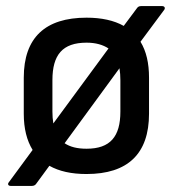

<svg xmlns="http://www.w3.org/2000/svg" viewBox="-20 -559 567 630"><path d="M15 51H85C90 51 95 49 98 45L142 -15C174 3 214 12 264 12C399 12 469 -54 469 -186V-304C469 -352 460 -391 441 -422L519 -527C523 -533 520 -539 512 -539H443C437 -539 433 -537 430 -533L386 -474C354 -492 313 -501 264 -501C129 -501 58 -436 58 -304V-186C58 -137 68 -98 87 -67L9 39C4 45 7 51 15 51ZM152 -193V-296C152 -379 185 -419 264 -419C294 -419 318 -412 336 -400L155 -154C153 -166 152 -179 152 -193ZM264 -71C233 -71 210 -77 192 -89L372 -335C374 -323 375 -310 375 -296V-193C375 -111 342 -71 264 -71Z"/></svg>

Font: Sofia Sans Cond SemiBold
Style: Regular
Weight: 600
Width: 3
Designer: Botio Nikoltchev, Ani Petrova
Foundry: lettersoup
Version: Version 4.100